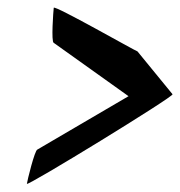

<svg xmlns="http://www.w3.org/2000/svg" viewBox="-20 -626 463 493"><path d="M49 -154C48 -146 430 -380 423 -384L333 -494C326 -496 119 -614 118 -606C117 -598 111 -518 118 -516L310 -379L76 -242C69 -240 50 -162 49 -154Z"/></svg>

Font: Ampere
Style: SCSuCndIta
Weight: 400
Version: Version 1